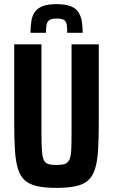

<svg xmlns="http://www.w3.org/2000/svg" viewBox="-20 -903 548 931"><path d="M254 8Q197 8 159.5 -0.5Q122 -9 100 -29Q78 -49 67 -84.5Q56 -120 52.5 -174Q49 -228 49 -304V-688H181V-263Q181 -209 183 -177Q185 -145 191.5 -129Q198 -113 213 -108Q228 -103 254 -103Q280 -103 294.5 -108Q309 -113 316.5 -129Q324 -145 325.5 -177Q327 -209 327 -263V-688H459V-304Q459 -228 455.5 -174Q452 -120 441 -84.5Q430 -49 408 -29Q386 -9 348.5 -0.5Q311 8 254 8ZM255 -883Q296 -883 322 -873Q348 -863 360 -844.5Q372 -826 376.5 -800.5Q381 -775 381 -744H306Q306 -768 303.5 -783.5Q301 -799 290.5 -806Q280 -813 255 -813Q231 -813 220 -806Q209 -799 206 -783.5Q203 -768 203 -744H128Q128 -775 132 -800.5Q136 -826 148.5 -844.5Q161 -863 186.5 -873Q212 -883 255 -883Z"/></svg>

Font: Saira Condensed
Style: Bold
Weight: 700
Width: 3
Designer: Hector Gatti with collaboration of the Omnibus-Type team
Foundry: Omnibus-Type
Version: Version 1.101